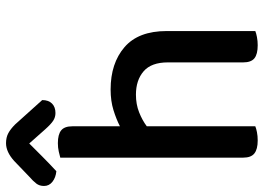

<svg xmlns="http://www.w3.org/2000/svg" viewBox="-171 -730 875 637"><g transform="rotate(-90 266.5 -411.5)"><path d="M378 -292Q378 -347 348.5 -372.5Q319 -398 271 -398Q239 -398 212.5 -387.5Q186 -377 166 -362V-2Q159 1 146.5 3.5Q134 6 119 6Q90 6 76 -5Q62 -16 62 -42V-649Q69 -651 82 -654Q95 -657 110 -657Q139 -657 152.5 -646Q166 -635 166 -609V-451Q189 -463 219.5 -472.5Q250 -482 288 -482Q375 -482 428.5 -436Q482 -390 482 -296V-2Q475 1 462 3.5Q449 6 435 6Q405 6 391.5 -5Q378 -16 378 -42ZM109 -752Q90 -733 66.5 -709.5Q43 -686 17 -662Q-4 -664 -18 -675Q-32 -686 -32 -703Q-32 -718 -24 -728.5Q-16 -739 0 -753L51 -802Q81 -829 110 -829Q129 -829 143 -821.5Q157 -814 172 -799L253 -709Q253 -688 241.5 -676.5Q230 -665 210 -665Q196 -665 184.5 -672.5Q173 -680 156 -699Z"/></g></svg>

Font: Baloo 2 Latin Medium
Style: Regular
Weight: 500
Designer: Sarang Kulkarni and Ek Type
Foundry: Ek Type
Version: Version 1.001